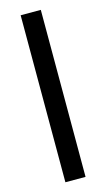

<svg xmlns="http://www.w3.org/2000/svg" viewBox="-115 -768 447 808"><g transform="rotate(-15 108.5 -364.0)"><path d="M152.3 -727.5V0H64.5V-727.5Z"/></g></svg>

Font: Inter Tight
Style: Regular
Weight: 400
Designer: Rasmus Andersson
Foundry: rsms
Version: Version 3.002